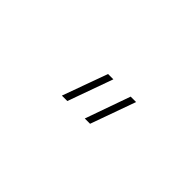

<svg xmlns="http://www.w3.org/2000/svg" viewBox="36 -872 927 927"><g transform="rotate(45 500.0 -408.5)"><path d="M418.9 -293H381.8L465.8 -524.4H502ZM574.2 -293H538.1L620.1 -524.4H657.2Z"/></g></svg>

Font: GenEi Gothic M ExtraLight
Style: Regular
Weight: 200
Designer: o_tamon (Modified); [Source Han Sans]
Ryoko NISHIZUKA  (kana & ideographs); Paul D. Hunt (Latin, Greek & Cyrillic); Wenl
Version: Version 1.1a;Original Version 1.004